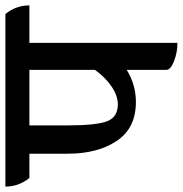

<svg xmlns="http://www.w3.org/2000/svg" viewBox="-45 -655 678 712"><g transform="rotate(-90 294.0 -299.0)"><path d="M630 -529H491V20Q456 20 423.5 7.5Q391 -5 391 -21V-168Q335 -134 272 -134Q175 -134 127.5 -205Q80 -276 80 -387V-529H-10Q-42 -569 -42 -618H598Q630 -579 630 -529ZM391 -529H185V-388Q185 -280 200.5 -240.5Q216 -201 263 -201Q295 -201 329.5 -224.5Q364 -248 391 -286Z"/></g></svg>

Font: Karma SemiBold
Style: Regular
Weight: 600
Designer: Joana Correia
Foundry: Indian Type Foundry
Version: Version 1.202;PS 1.0;hotconv 1.0.78;makeotf.lib2.5.61930; tt